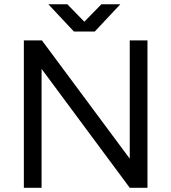

<svg xmlns="http://www.w3.org/2000/svg" viewBox="-20 -892 814 912"><path d="M93.3 -700H179.2L596.3 -138.3V-700H680.5V0H596.3L177.5 -564.8V0H93.3ZM337 -744 461.5 -871.7H551.5L430.3 -742.3H337ZM209.8 -871.7H299.8L424.3 -744V-742.3H331Z"/></svg>

Font: Oak Sans Light
Style: Regular
Weight: 400
Designer: Erik Kennedy, Walven
Foundry: Erik Kennedy, Walven
Version: Version 1.100;Glyphs 3.1.2 (3151)